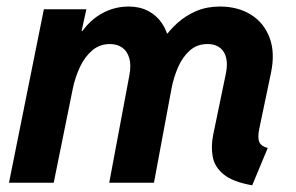

<svg xmlns="http://www.w3.org/2000/svg" viewBox="-20 -551 893 579"><path d="M740.6 7.8Q682.2 -2.4 654.6 -25Q627 -47.6 621.5 -78.4Q615.9 -109.1 622.7 -143.6L660.7 -326.9Q665.4 -348.8 663.7 -365.8Q662 -382.9 654.6 -394.5Q647.2 -406.1 634.9 -412.1Q622.6 -418.2 605.8 -418.2Q573.7 -418.2 551.5 -397.9Q529.4 -377.7 516.4 -347Q503.4 -316.3 497.4 -284.9L444.3 0H309.4L370 -323.1Q376.1 -354.2 369.9 -375.4Q363.8 -396.6 348.6 -407.4Q333.4 -418.2 311.3 -418.2Q281.1 -418.2 258.4 -399.2Q235.8 -380.2 221.3 -349.4Q206.8 -318.7 199.5 -283.6L142 0H7.1L112.3 -523.1H240.5L226.1 -457.7H247.8L198.9 -407.9Q229.8 -471.9 273 -501.6Q316.3 -531.3 368.2 -531.3Q401.4 -531.3 427 -517.9Q452.5 -504.4 468.7 -480.4Q484.9 -456.4 489.6 -425.2L462.3 -450.1H505.2L472.7 -433.4Q490.6 -459.6 515.5 -482Q540.4 -504.3 572.2 -517.8Q604.1 -531.3 642.9 -531.3Q697.5 -531.3 736.9 -506.7Q776.3 -482.1 793.1 -436.9Q810 -391.7 797 -330.3L762.3 -164.7Q756.1 -135.4 762.1 -122.4Q768.2 -109.3 787.4 -104.8Z"/></svg>

Font: Reddit Sans
Style: Italic
Weight: 400
Italic angle: -11.25°
Designer: Stephen Hutchings
Version: Version 1.013